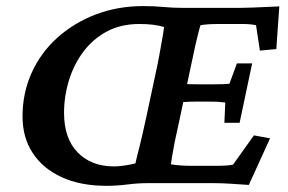

<svg xmlns="http://www.w3.org/2000/svg" viewBox="-20 -599 941 628"><path d="M328.1 8.8Q243.2 8.8 181.6 -19.5Q120.1 -47.9 86.9 -98.6Q53.7 -149.4 53.7 -217.8Q53.7 -294.9 83.5 -360.8Q113.3 -426.8 167.5 -475.6Q221.7 -524.4 293.5 -551.8Q365.2 -579.1 448.2 -579.1Q483.4 -579.1 514.2 -576.2Q544.9 -573.2 582 -573.2H763.7Q781.2 -573.2 804.7 -574.2Q828.1 -575.2 851.6 -576.2Q875 -577.1 893.6 -578.1L883.8 -438.5L830.1 -433.6L817.4 -516.6Q807.6 -518.6 797.4 -519.5Q787.1 -520.5 776.4 -520.5H695.3Q674.8 -520.5 661.1 -519.5Q647.5 -518.6 635.7 -516.6Q633.8 -510.7 629.4 -494.1Q625 -477.5 619.6 -453.6Q614.3 -429.7 608.4 -401.4L559.6 -171.9Q553.7 -146.5 549.3 -123.5Q544.9 -100.6 542.5 -85Q540 -69.3 539.1 -61.5Q557.6 -58.6 574.7 -57.6Q591.8 -56.6 614.3 -56.6H672.9Q707 -56.6 719.7 -57.6Q732.4 -58.6 742.2 -60.5L810.5 -156.2L863.3 -146.5L793.9 5.9Q767.6 3.9 735.8 2Q704.1 0 677.7 0H464.8Q430.7 0 396.5 4.4Q362.3 8.8 328.1 8.8ZM353.5 -54.7Q367.2 -54.7 387.2 -57.6Q407.2 -60.5 422.9 -64.5Q424.8 -73.2 428.2 -87.4Q431.6 -101.6 436.5 -120.1Q441.4 -138.7 446.3 -161.1Q451.2 -183.6 457 -209L491.2 -369.1Q497.1 -395.5 501 -418Q504.9 -440.4 508.3 -458.5Q511.7 -476.6 513.7 -489.7Q515.6 -502.9 516.6 -510.7Q500 -515.6 480.5 -518.1Q460.9 -520.5 435.5 -520.5Q375 -520.5 329.6 -496.1Q284.2 -471.7 252.9 -430.2Q221.7 -388.7 205.6 -336.4Q189.5 -284.2 189.5 -229.5Q189.5 -146.5 233.9 -100.6Q278.3 -54.7 353.5 -54.7ZM713.9 -197.3 716.8 -263.7Q710.9 -264.6 697.8 -265.6Q684.6 -266.6 667 -266.6H617.2Q601.6 -266.6 586.4 -265.6Q571.3 -264.6 560.5 -263.7L573.2 -325.2Q585 -324.2 599.6 -323.7Q614.3 -323.2 629.9 -323.2H678.7Q696.3 -323.2 710 -323.7Q723.6 -324.2 730.5 -325.2L754.9 -391.6H804.7L763.7 -197.3Z"/></svg>

Font: Crimson Pro ExtraLight SemiBold
Style: Italic
Weight: 600
Italic angle: -12°
Version: Version 1.002